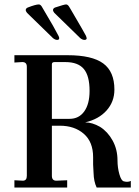

<svg xmlns="http://www.w3.org/2000/svg" viewBox="-20 -846 628 866"><path d="M45 0V-33L83 -31Q101 -31 101 -53V-545Q101 -567 79 -566L45 -564V-597H285Q395 -597 445.5 -560Q496 -523 496 -442Q496 -387 460.5 -347.5Q425 -308 364 -294Q396 -294 431 -274Q466 -252 488 -212Q510 -172 510 -122Q510 -90 518.5 -60Q527 -30 539 -28Q547 -26 553 -26Q563 -26 570 -30V0H416Q403 -27 402 -66Q400 -100 400 -104V-137Q400 -206 358 -242.5Q316 -279 250 -279H214V-53Q214 -31 234 -31L283 -33V0ZM214 -310H294Q336 -310 360 -343.5Q384 -377 384 -436Q384 -504 358 -535Q332 -566 275 -566H226Q214 -566 214 -556ZM361 -666Q352 -666 342 -674Q236 -778 225 -788Q219 -796 219 -800Q219 -808 228 -812Q270 -826 278 -826Q285 -826 291 -817Q292 -816 298 -805.5Q304 -795 319 -769.5Q334 -744 349 -718L368 -684Q371 -676 371 -674Q371 -666 361 -666ZM219 -674 102 -788Q96 -796 96 -800Q96 -808 105 -812Q141 -826 155 -826Q162 -826 168 -817Q170 -814 219 -730L244 -684Q247 -678 247 -674Q247 -666 238 -666Q229 -666 219 -674Z"/></svg>

Font: UnnaMedium
Style: Regular
Weight: 500
Designer: Jorge de Buen Unna
Foundry: Omnibus-Type
Version: Version 2.008;hotconv 1.0.109;makeotfexe 2.5.65596